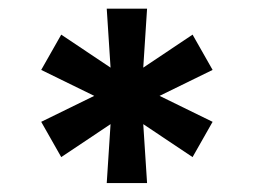

<svg xmlns="http://www.w3.org/2000/svg" viewBox="-20 -727 579 438"><path d="M232.2 -443.8 119.7 -368.6 74 -449.1 195 -508.3 74 -567.5 119.7 -648 232.2 -572.7 223.5 -707.2H315.5L306.8 -572.7L419.3 -648L465 -567.5L344 -508.3L465 -449.1L419.3 -368.6L306.8 -443.8L315.5 -309.4H223.5Z"/></svg>

Font: Pretendard Variable
Style: Regular
Weight: 400
Designer: Base glyphs from Inter by Rasmus Andersson; Hangul glyphs from Noto Sans CJK(Source Han Sans) by Jang Soo-young and Kang
Foundry: Kil Hyung-jin
Version: Version 1.100;FEAKit 1.0